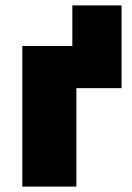

<svg xmlns="http://www.w3.org/2000/svg" viewBox="-20 -690 488 710"><path d="M247.5 -364V-670H429.5V-364ZM62.5 0V-520H429.5V-364H262.5V0Z"/></svg>

Font: Geologica Roman Black
Style: Regular
Weight: 900
Designer: Sindre Bremnes, Frode Helland
Foundry: Monokrom Skriftforlag AS
Version: Version 1.010;gftools[0.9.28]